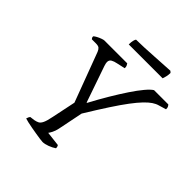

<svg xmlns="http://www.w3.org/2000/svg" viewBox="-227 -1014 1170 1170"><g transform="rotate(45 358.5 -429.0)"><path d="M326 0Q319 0 302 -2.5Q285 -5 263 -8.5Q241 -12 219.5 -16Q198 -20 180 -24Q162 -28 154 -31Q156 -39 159 -45Q162 -51 166 -55L197 -59Q213 -62 224.5 -68Q236 -74 245 -93Q254 -112 262 -153L294 -307L175 -625Q169 -640 160.5 -647.5Q152 -655 130 -655H96Q94 -657 91 -662Q88 -667 89 -674Q95 -680 108 -687Q121 -694 135 -699Q149 -704 155 -704H352Q355 -699 359 -692Q363 -685 362 -672L308 -660Q287 -656 273 -648Q259 -640 259 -622Q259 -618 260.5 -610Q262 -602 265 -594L346 -360H349Q383 -424 417 -481Q451 -538 482 -584.5Q513 -631 539 -662Q565 -693 583 -704H706Q710 -700 714 -692.5Q718 -685 717 -673L670 -659Q651 -654 631.5 -641Q612 -628 588 -603Q564 -578 533.5 -537.5Q503 -497 463.5 -436.5Q424 -376 372 -291L339 -128Q334 -104 325 -87Q316 -70 311 -64L405 -53Q407 -51 409 -45.5Q411 -40 411 -31Q394 -19 369 -9.5Q344 0 326 0ZM277 -792Q277 -813 280.5 -826.5Q284 -840 288 -844Q318 -844 358.5 -846Q399 -848 441 -850.5Q483 -853 517.5 -855Q552 -857 570 -858L580 -849Q580 -832 576 -815.5Q572 -799 569 -792Z"/></g></svg>

Font: Texturina Medium 12pt Light
Style: Italic
Weight: 300
Italic angle: -11°
Version: Version 1.002